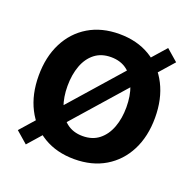

<svg xmlns="http://www.w3.org/2000/svg" viewBox="-107 -673 815 805"><g transform="rotate(20 300.0 -270.0)"><path d="M299.8 11.2Q221.2 11.2 162.8 -23.7Q104.5 -58.6 72.5 -121.3Q40.5 -184.1 40.5 -267.6Q40.5 -351.1 72.5 -414.1Q104.5 -477.1 162.8 -512Q221.2 -546.9 299.8 -546.9Q378.9 -546.9 437.3 -512Q495.6 -477.1 527.6 -414.1Q559.6 -351.1 559.6 -267.6Q559.6 -184.1 527.6 -121.3Q495.6 -58.6 437.3 -23.7Q378.9 11.2 299.8 11.2ZM299.8 -91.8Q343.3 -91.8 372.6 -115Q401.9 -138.2 416.7 -178Q431.6 -217.8 431.6 -267.6Q431.6 -318.4 416.7 -358.2Q401.9 -397.9 372.6 -420.9Q343.3 -443.8 299.8 -443.8Q256.8 -443.8 227.5 -420.9Q198.2 -397.9 183.6 -358.2Q168.9 -318.4 168.9 -267.6Q168.9 -217.8 183.6 -178Q198.2 -138.2 227.5 -115Q256.8 -91.8 299.8 -91.8ZM88.4 22.5 36.6 -22.5 511.2 -561.5 563 -516.6Z"/></g></svg>

Font: Inter 18pt SemiBold
Style: Regular
Weight: 600
Designer: Rasmus Andersson
Foundry: rsms
Version: Version 4.001;git-66647c0bb